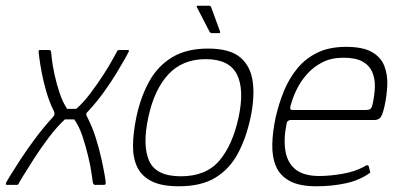

<svg xmlns="http://www.w3.org/2000/svg" viewBox="-55 -647 1396 672"><path d="M-30 0Q-33 0 -34 -1Q-35 -2 -34.5 -4Q-34 -6 -33 -9Q-33 -10 -19.5 -32Q-6 -54 16.5 -88.5Q39 -123 68 -162Q97 -201 130 -237Q135 -242 135.5 -247Q136 -252 134 -257Q118 -289 107.5 -325Q97 -361 91 -393Q85 -425 82.5 -445.5Q80 -466 80 -466Q80 -472 85 -472H117Q119 -472 121 -471Q123 -470 124 -464Q124 -463 126.5 -440.5Q129 -418 136 -385.5Q143 -353 154 -320.5Q165 -288 180 -266Q188 -266 196 -266Q204 -266 212 -266Q237 -288 261.5 -320.5Q286 -353 307 -385.5Q328 -418 340 -440.5Q352 -463 353 -464Q355 -469 357 -470.5Q359 -472 363 -472H392Q395 -472 396 -471Q397 -470 395 -465Q395 -464 383.5 -443.5Q372 -423 353 -391.5Q334 -360 308 -324Q282 -288 252 -256Q247 -252 247 -247.5Q247 -243 250 -238Q268 -203 280 -165Q292 -127 299.5 -93Q307 -59 311 -36Q315 -13 315 -8Q315 -4 314 -2Q313 0 309 0H277Q275 0 273.5 -1.5Q272 -3 270 -8Q269 -14 265.5 -39.5Q262 -65 253.5 -100.5Q245 -136 233.5 -170.5Q222 -205 205 -229Q199 -229 194 -229Q189 -229 183.5 -229Q178 -229 172 -229Q144 -203 116 -166Q88 -129 64.5 -92.5Q41 -56 26.5 -32Q12 -8 12 -8Q10 -2 8 -1Q6 0 3 0Z M571 5Q511 5 476 -12.5Q441 -30 425.5 -62Q410 -94 410.5 -138Q411 -182 422 -236Q437 -307 467 -361.5Q497 -416 547.5 -446.5Q598 -477 673 -477Q749 -477 785.5 -446.5Q822 -416 829.5 -361.5Q837 -307 822 -236Q807 -165 778 -110.5Q749 -56 699.5 -25.5Q650 5 571 5ZM578 -30Q666 -30 712.5 -84.5Q759 -139 780 -236Q801 -334 774 -387Q747 -440 665 -440Q584 -440 534.5 -387Q485 -334 464 -236Q443 -138 467 -84Q491 -30 578 -30ZM686 -531Q682 -531 679 -535L634 -622Q633 -624 634 -625.5Q635 -627 637 -627H675Q678 -627 680.5 -626Q683 -625 684 -622L715 -537Q717 -531 712 -531Z M910 -237Q921 -285 939 -329Q957 -373 986 -408Q1015 -443 1056.5 -463Q1098 -483 1156 -483Q1215 -483 1246.5 -465Q1278 -447 1290 -416.5Q1302 -386 1300.5 -349.5Q1299 -313 1291 -276Q1283 -241 1275 -234Q1267 -227 1256 -227H961Q960 -227 955 -225Q950 -223 948 -214Q937 -160 944 -118.5Q951 -77 979.5 -54Q1008 -31 1063 -31Q1099 -31 1143 -38.5Q1187 -46 1220 -64Q1223 -67 1228.5 -68.5Q1234 -70 1236 -64L1240 -47Q1242 -44 1240.5 -42.5Q1239 -41 1234 -38Q1198 -14 1150.5 -4.5Q1103 5 1053 5Q993 5 959 -13.5Q925 -32 911 -65Q897 -98 898 -142Q899 -186 910 -237ZM1249 -282Q1256 -313 1257 -342Q1258 -371 1248 -394.5Q1238 -418 1214 -431.5Q1190 -445 1147 -445Q1105 -445 1073.5 -429Q1042 -413 1019.5 -387.5Q997 -362 983 -333Q969 -304 962 -277Q960 -269 961 -265.5Q962 -262 970 -262Q1034 -262 1097.5 -262Q1161 -262 1225 -262Q1236 -262 1241 -265.5Q1246 -269 1249 -282Z"/></svg>

Font: Glory Thin ExtraLight
Style: Italic
Weight: 250
Italic angle: -12°
Version: Version 1.011